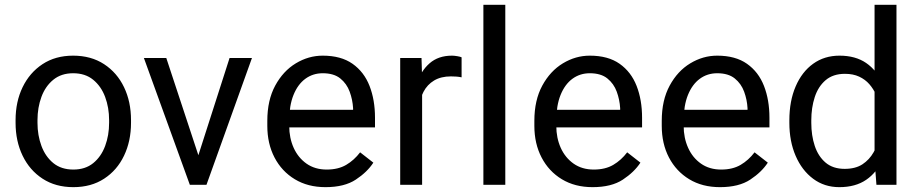

<svg xmlns="http://www.w3.org/2000/svg" viewBox="-20 -770 3827 800"><path d="M44.9 -269.5Q44.9 -346.2 74.2 -406.7Q103.5 -467.3 157.2 -502.7Q210.9 -538.1 284.7 -538.1Q359.4 -538.1 413.6 -502.7Q467.8 -467.3 496.8 -406.7Q525.9 -346.2 525.9 -269.5V-258.3Q525.9 -182.1 496.8 -121.3Q467.8 -60.5 413.8 -25.4Q359.9 9.8 285.6 9.8Q211.4 9.8 157.5 -25.4Q103.5 -60.5 74.2 -121.3Q44.9 -182.1 44.9 -258.3ZM136.2 -258.3Q136.2 -206.1 152.8 -161.6Q169.4 -117.2 202.4 -90.3Q235.4 -63.5 285.6 -63.5Q335.4 -63.5 368.4 -90.3Q401.4 -117.2 418 -161.6Q434.6 -206.1 434.6 -258.3V-269.5Q434.6 -321.8 418 -366.2Q401.4 -410.6 368.2 -437.7Q335 -464.8 284.7 -464.8Q235.4 -464.8 202.1 -437.7Q168.9 -410.6 152.6 -366.2Q136.2 -321.8 136.2 -269.5Z M936.5 -528.3H1029.8L840.3 0H778.8L793 -81.1ZM821.3 -78.6 832 0H771L579.6 -528.3H672.9Z M1336.4 9.8Q1262.7 9.8 1208.3 -23.2Q1153.8 -56.2 1123.8 -113.8Q1093.8 -171.4 1093.8 -245.6V-266.6Q1093.8 -352.5 1126.7 -413.3Q1159.7 -474.1 1212.6 -506.1Q1265.6 -538.1 1324.7 -538.1Q1400.9 -538.1 1449 -504.2Q1497.1 -470.2 1519.8 -411.9Q1542.5 -353.5 1542.5 -279.8V-239.3H1147.9V-312.5H1451.2V-319.3Q1449.2 -354.5 1437 -387.9Q1424.8 -421.4 1397.9 -443.1Q1371.1 -464.8 1324.7 -464.8Q1283.7 -464.8 1252.2 -441.7Q1220.7 -418.5 1202.9 -374.3Q1185.1 -330.1 1185.1 -266.6V-245.6Q1185.1 -195.3 1203.6 -154.1Q1222.2 -112.8 1257.3 -88.1Q1292.5 -63.5 1341.3 -63.5Q1389.2 -63.5 1422.4 -83Q1455.6 -102.5 1480.5 -135.3L1535.6 -92.3Q1510.3 -53.2 1462.6 -21.7Q1415 9.8 1336.4 9.8Z M1738.8 0H1647.5V-528.3H1736.3L1738.8 -445.3ZM1903.3 -447.8Q1891.6 -450.2 1881.6 -450.9Q1871.6 -451.7 1858.9 -451.7Q1817.4 -451.7 1788.8 -434.6Q1760.3 -417.5 1744.6 -387.5Q1729 -357.4 1725.1 -318.8L1699.2 -304.2Q1699.2 -368.2 1716.3 -421.1Q1733.4 -474.1 1769.8 -506.1Q1806.2 -538.1 1863.3 -538.1Q1872.6 -538.1 1885.5 -535.9Q1898.4 -533.7 1903.3 -531.2Z M2085.4 0H1994.1V-750H2085.4Z M2449.2 9.8Q2375.5 9.8 2321 -23.2Q2266.6 -56.2 2236.6 -113.8Q2206.5 -171.4 2206.5 -245.6V-266.6Q2206.5 -352.5 2239.5 -413.3Q2272.5 -474.1 2325.4 -506.1Q2378.4 -538.1 2437.5 -538.1Q2513.7 -538.1 2561.8 -504.2Q2609.9 -470.2 2632.6 -411.9Q2655.3 -353.5 2655.3 -279.8V-239.3H2260.7V-312.5H2564V-319.3Q2562 -354.5 2549.8 -387.9Q2537.6 -421.4 2510.7 -443.1Q2483.9 -464.8 2437.5 -464.8Q2396.5 -464.8 2365 -441.7Q2333.5 -418.5 2315.7 -374.3Q2297.9 -330.1 2297.9 -266.6V-245.6Q2297.9 -195.3 2316.4 -154.1Q2335 -112.8 2370.1 -88.1Q2405.3 -63.5 2454.1 -63.5Q2502 -63.5 2535.2 -83Q2568.4 -102.5 2593.3 -135.3L2648.4 -92.3Q2623 -53.2 2575.4 -21.7Q2527.8 9.8 2449.2 9.8Z M2980 9.8Q2906.2 9.8 2851.8 -23.2Q2797.4 -56.2 2767.3 -113.8Q2737.3 -171.4 2737.3 -245.6V-266.6Q2737.3 -352.5 2770.3 -413.3Q2803.2 -474.1 2856.2 -506.1Q2909.2 -538.1 2968.3 -538.1Q3044.4 -538.1 3092.5 -504.2Q3140.6 -470.2 3163.3 -411.9Q3186 -353.5 3186 -279.8V-239.3H2791.5V-312.5H3094.7V-319.3Q3092.8 -354.5 3080.6 -387.9Q3068.4 -421.4 3041.5 -443.1Q3014.6 -464.8 2968.3 -464.8Q2927.2 -464.8 2895.8 -441.7Q2864.3 -418.5 2846.4 -374.3Q2828.6 -330.1 2828.6 -266.6V-245.6Q2828.6 -195.3 2847.2 -154.1Q2865.7 -112.8 2900.9 -88.1Q2936 -63.5 2984.9 -63.5Q3032.7 -63.5 3065.9 -83Q3099.1 -102.5 3124 -135.3L3179.2 -92.3Q3153.8 -53.2 3106.2 -21.7Q3058.6 9.8 2980 9.8Z M3477.1 9.8Q3415 9.8 3368.2 -25.1Q3321.3 -60.1 3295.2 -120.6Q3269 -181.2 3269 -258.3V-268.6Q3269 -349.1 3295.2 -409.9Q3321.3 -470.7 3368.2 -504.4Q3415 -538.1 3478 -538.1Q3544.4 -538.1 3588.9 -507.6Q3633.3 -477.1 3658.4 -420.9Q3683.6 -364.7 3690.9 -287.1V-239.7Q3683.6 -163.1 3658.7 -107.2Q3633.8 -51.3 3589.1 -20.8Q3544.4 9.8 3477.1 9.8ZM3499.5 -66.4Q3544.4 -66.4 3573.5 -85.4Q3602.5 -104.5 3620.1 -135.7Q3637.7 -167 3647.5 -203.6V-322.3Q3641.6 -349.1 3630.6 -374.3Q3619.6 -399.4 3602.3 -419.2Q3585 -439 3559.8 -450.7Q3534.7 -462.4 3500.5 -462.4Q3451.2 -462.4 3420.2 -436Q3389.2 -409.7 3374.8 -365.5Q3360.4 -321.3 3360.4 -268.6V-258.3Q3360.4 -205.6 3374.8 -162.1Q3389.2 -118.7 3419.9 -92.5Q3450.7 -66.4 3499.5 -66.4ZM3631.8 0 3624 -102.5V-750H3715.3V0Z"/></svg>

Font: Heebo
Style: Regular
Weight: 400
Designer: Oded Ezer
Foundry: Ezer Type House
Version: Version 3.100